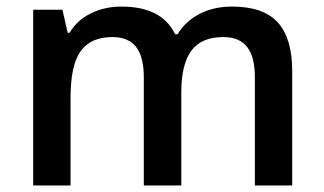

<svg xmlns="http://www.w3.org/2000/svg" viewBox="-20 -570 996 590"><path d="M537.1 0H421.9V-333Q421.9 -395 398.4 -425.5Q375 -456.1 325.2 -456.1Q258.8 -456.1 227.8 -412.8Q196.8 -369.6 196.8 -269V0H82V-540H171.9L188 -469.2H193.8Q216.3 -507.8 259 -528.8Q301.8 -549.8 353 -549.8Q477.5 -549.8 518.1 -464.8H525.9Q549.8 -504.9 593.3 -527.3Q636.7 -549.8 692.9 -549.8Q789.6 -549.8 833.7 -501Q877.9 -452.1 877.9 -352.1V0H763.2V-333Q763.2 -395 739.5 -425.5Q715.8 -456.1 666 -456.1Q599.1 -456.1 568.1 -414.3Q537.1 -372.6 537.1 -286.1Z"/></svg>

Font: f1_51640          
Style: Regular
Weight: 600
Foundry: Ascender Corporation
Version: Version 1.10